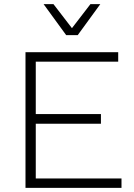

<svg xmlns="http://www.w3.org/2000/svg" viewBox="-20 -914 652 934"><path d="M104 0V-660H555V-614H154V-359H471V-312H154V-46H571V0ZM468 -894 358 -743H302L192 -894H240L330 -777L420 -894Z"/></svg>

Font: Work Sans Light
Style: Regular
Weight: 300
Designer: Wei Huang
Foundry: Wei Huang
Version: Version 2.012; ttfautohint (v1.8.3)